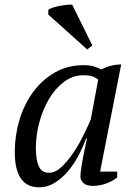

<svg xmlns="http://www.w3.org/2000/svg" viewBox="-20 -787 575 819"><path d="M189 -50Q216 -50 243 -75.5Q270 -101 294 -137Q318 -173 337 -212Q356 -251 367 -277L399 -448Q385 -458 372 -462Q359 -466 336 -466Q290 -466 252.5 -437.5Q215 -409 188.5 -364Q162 -319 147.5 -264Q133 -209 133 -156Q133 -105 145.5 -77.5Q158 -50 189 -50ZM347 -196Q334 -160 314.5 -123Q295 -86 269.5 -56Q244 -26 213 -7Q182 12 147 12Q43 12 43 -139Q43 -209 63 -275.5Q83 -342 121 -394Q159 -446 213.5 -477.5Q268 -509 337 -509Q362 -509 377 -504.5Q392 -500 413 -491Q453 -512 497 -512L407 -55H480V-30Q460 -14 432 -4Q404 6 377 6Q348 6 335.5 -6.5Q323 -19 323 -33Q323 -51 330 -92Q337 -133 351 -196ZM374 -593 352 -576 186 -725V-745Q192 -750 205.5 -754.5Q219 -759 235 -762Q251 -765 265.5 -766.5Q280 -768 288 -767Z"/></svg>

Font: PTSerifItalic
Style: Italic
Weight: 400
Italic angle: -12°
Designer: A.Korolkova, O.Umpeleva, V.Yefimov
Foundry: ParaType Ltd
Version: Version 1.000W OFL